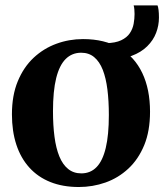

<svg xmlns="http://www.w3.org/2000/svg" viewBox="-20 -702 626 732"><path d="M25.5 -266Q25.5 -338.5 47.8 -392.2Q70 -446 108.2 -481.8Q146.5 -517.5 195 -535.2Q243.5 -553 296.5 -553Q379 -553 436 -519.2Q493 -485.5 522.5 -423.5Q552 -361.5 552 -276Q552 -202.5 529.8 -148.5Q507.5 -94.5 469.2 -59Q431 -23.5 382.2 -6.2Q333.5 11 280.5 11Q219.5 11 172 -8Q124.5 -27 91.8 -63.2Q59 -99.5 42.2 -150.8Q25.5 -202 25.5 -266ZM290 -41Q325 -41 348.2 -65Q371.5 -89 383.2 -138.2Q395 -187.5 395 -263.5Q395 -317 389.5 -360.8Q384 -404.5 371.8 -435.8Q359.5 -467 339.2 -484Q319 -501 289.5 -501Q254.5 -501 230.5 -477.2Q206.5 -453.5 194.2 -404.2Q182 -355 182 -278Q182 -224 187.8 -180.5Q193.5 -137 206.2 -105.8Q219 -74.5 239.8 -57.8Q260.5 -41 290 -41ZM394 -475.5 384 -537.5Q420 -538 442 -548.5Q464 -559 475 -575.5Q486 -592 489.5 -611.2Q493 -630.5 493 -648.5Q493 -658 492.2 -666.5Q491.5 -675 489.5 -681.5H580.5Q583 -675.5 584.5 -663.8Q586 -652 586 -635Q586 -605 575.2 -576.8Q564.5 -548.5 541.2 -525.5Q518 -502.5 481.8 -489Q445.5 -475.5 394 -475.5Z"/></svg>

Font: Merriweather 60pt
Style: Bold
Weight: 700
Version: Version 2.100